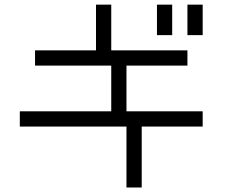

<svg xmlns="http://www.w3.org/2000/svg" viewBox="-20 -887 1040 840"><path d="M600 -66.7H533.3V-333.3H66.7V-400H466.7V-600H133.3V-666.7H400V-866.7H466.7V-666.7H800V-600H533.3V-400H866.7V-333.3H600ZM733.3 -733.3H666.7V-866.7H733.3ZM866.7 -733.3H800V-866.7H866.7Z"/></svg>

Font: Galmuri14 Regular
Style: Regular
Weight: 400
Designer: Lee Minseo (quiple)
Version: Version 2.399;hotconv 1.1.1;makeotfexe 2.6.0 DEVELOPMENT